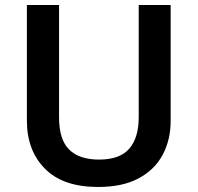

<svg xmlns="http://www.w3.org/2000/svg" viewBox="-20 -734 787 764"><path d="M659 -252Q659 -178 627.5 -118.5Q596 -59 532 -24.5Q468 10 370 10Q231 10 159 -62.5Q87 -135 87 -254V-714H215V-267Q215 -179 255 -139Q295 -99 374 -99Q457 -99 494.5 -142.5Q532 -186 532 -268V-714H659Z"/></svg>

Font: Noto Sans Bassa Vah SemiBold
Style: Regular
Weight: 600
Designer: Monotype Design Team
Foundry: Monotype Imaging Inc.
Version: Version 2.002; ttfautohint (v1.8.4.7-5d5b)